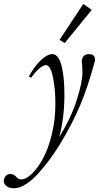

<svg xmlns="http://www.w3.org/2000/svg" viewBox="-105 -723 509 987"><path d="M227.5 -501.5 201.2 -518.1 323.2 -702.6 366.7 -672.4ZM-32.2 244.6Q-59.1 244.6 -72.3 233.2Q-85.4 221.7 -85.4 207.5Q-85.4 193.8 -76.4 182.6Q-67.4 171.4 -51.8 171.4Q-34.2 171.4 -22 185.5Q-11.7 199.2 2.9 199.2Q29.3 199.2 60.1 169.2Q90.8 139.2 117.4 89.4Q144 39.6 161.9 -34.4Q179.7 -108.4 179.7 -187.5Q179.7 -266.1 167 -327.1Q154.3 -388.2 130.9 -388.2Q104 -388.2 54.7 -323.7L43 -329.6Q72.8 -383.8 105.7 -414.3Q138.7 -444.8 164.6 -444.8Q181.2 -444.8 193.4 -427.5Q205.6 -410.2 212.6 -380.1Q219.7 -350.1 222.9 -314Q226.1 -277.8 226.1 -235.4Q226.1 -115.7 199.2 -17.6Q259.3 -114.7 289.1 -207.5Q318.8 -300.3 318.8 -351.6Q318.8 -382.8 315.4 -408.7Q318.8 -444.8 352.5 -444.8Q369.1 -444.8 376.5 -437Q383.8 -429.2 383.8 -412.6Q346.2 -272.9 304.7 -176.3Q263.2 -79.6 203.6 17.6Q177.7 59.6 150.9 96.2Q124 132.8 92.3 168Q60.5 203.1 28.1 223.9Q-4.4 244.6 -32.2 244.6Z"/></svg>

Font: Elstob Light
Style: Italic
Weight: 300
Italic angle: -20°
Designer: Peter S. Baker
Version: Version 1.015